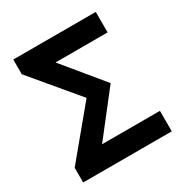

<svg xmlns="http://www.w3.org/2000/svg" viewBox="-171 -873 961 1006"><g transform="rotate(-30 309.5 -370.5)"><path d="M44 0H580V-124H230L429 -379L233 -617H548V-741H49V-652L281 -375L44 -89Z"/></g></svg>

Font: Noto Sans CJK TC
Style: Bold
Weight: 700
Designer: Ryoko NISHIZUKA 西塚涼子 (kana, bopomofo & ideographs); Paul D. Hunt (Latin, Greek & Cyrillic); Sandoll Communications 산돌커뮤니
Foundry: Adobe
Version: Version 2.004;hotconv 1.0.118;makeotfexe 2.5.65603